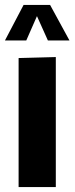

<svg xmlns="http://www.w3.org/2000/svg" viewBox="-21 -754 301 774"><path d="M54 0V-520L204 -524V0ZM-1 -591 74 -734H181L259 -591H172L128 -689L85 -591Z"/></svg>

Font: Murecho SemiBold
Style: Regular
Weight: 600
Designer: Neil Summerour
Foundry: Positype
Version: Version 1.010; ttfautohint (v1.8.3)